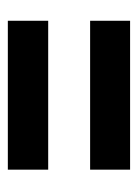

<svg xmlns="http://www.w3.org/2000/svg" viewBox="49 -561 352 490"><g transform="rotate(-90 225.0 -316.0)"><path d="M37 -369V-472H417V-369ZM37 -160V-262H417V-160Z"/></g></svg>

Font: Inconsolata SemiCondensed Black
Style: Regular
Weight: 900
Width: 4
Monospace: yes
Designer: Raph Levien, Cyreal, Brenton Simpson
Foundry: Raph Levien, Cyreal, Google
Version: Version 3.001; ttfautohint (v1.8.2.53-6de2)